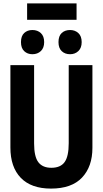

<svg xmlns="http://www.w3.org/2000/svg" viewBox="-20 -1096 603 1126"><path d="M279 10Q163 10 102 -53Q41 -116 41 -231V-714H180V-255Q180 -177 205 -144.5Q230 -112 281 -112Q335 -112 359 -145.5Q383 -179 383 -256V-714H522V-229Q522 -119 461 -54.5Q400 10 279 10ZM391 -778Q361 -778 342 -796Q323 -814 323 -849Q323 -885 342 -902.5Q361 -920 391 -920Q420 -920 439.5 -902Q459 -884 459 -849Q459 -815 439.5 -796.5Q420 -778 391 -778ZM170 -778Q141 -778 122 -796Q103 -814 103 -849Q103 -885 122 -902.5Q141 -920 170 -920Q200 -920 219.5 -902Q239 -884 239 -849Q239 -815 219.5 -796.5Q200 -778 170 -778ZM139 -980V-1076H429V-980Z"/></svg>

Font: Noto Sans Mono SemiCondensed
Style: Bold
Weight: 700
Width: 4
Designer: Monotype Design Team
Foundry: Monotype Imaging Inc.
Version: Version 2.014